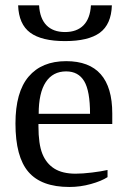

<svg xmlns="http://www.w3.org/2000/svg" viewBox="-20 -705 484 734"><path d="M127 -231V-222.2Q127 -154.8 141.8 -117.4Q156.7 -80.1 187.7 -60.5Q218.8 -41 269 -41Q295.4 -41 331.5 -45.4Q367.7 -49.8 391.1 -55.2V-27.8Q367.7 -12.7 327.4 -1.5Q287.1 9.8 245.1 9.8Q138.2 9.8 88.6 -47.9Q39.1 -105.5 39.1 -232.9Q39.1 -353 89.4 -412.1Q139.6 -471.2 232.9 -471.2Q409.2 -471.2 409.2 -271V-231ZM232.9 -432.1Q182.1 -432.1 155 -391.1Q127.9 -350.1 127.9 -270H324.2Q324.2 -357.4 301.8 -394.8Q279.3 -432.1 232.9 -432.1ZM228.5 -547.9Q139.2 -547.9 95.5 -580.1Q51.8 -612.3 49.3 -684.6H129.4Q132.3 -634.3 157.7 -608.4Q183.1 -582.5 228.5 -582.5Q273.9 -582.5 299.3 -608.4Q324.7 -634.3 327.6 -684.6H407.7Q405.3 -611.8 361.6 -579.8Q317.9 -547.9 228.5 -547.9Z"/></svg>

Font: Liberation Serif
Style: Regular
Weight: 400
Designer: Steve Matteson
Foundry: Ascender Corporation
Version: Version 2.1.5